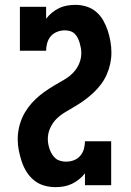

<svg xmlns="http://www.w3.org/2000/svg" viewBox="-20 -763 540 791"><path d="M208 8Q185 8 162 1.5Q139 -5 120.5 -20Q102 -35 89.5 -55Q77 -75 69.5 -97.5Q62 -120 57.5 -143Q53 -166 53 -190Q53 -213 58 -236Q63 -259 72.5 -280Q82 -301 96 -320Q110 -339 127 -355Q144 -371 163 -384.5Q182 -398 202 -410Q222 -422 242.5 -433.5Q263 -445 279.5 -461.5Q296 -478 305.5 -499.5Q315 -521 315 -544Q315 -555 313 -566Q311 -577 308 -587Q305 -597 300 -607Q295 -617 287 -624.5Q279 -632 268.5 -635Q258 -638 247 -638Q231 -638 215.5 -632Q200 -626 189.5 -614Q179 -602 174.5 -586Q170 -570 170 -554H62V-735H170V-686Q181 -700 194.5 -711Q208 -722 223.5 -729.5Q239 -737 256.5 -740Q274 -743 291 -743Q314 -743 336.5 -736Q359 -729 376.5 -714Q394 -699 405.5 -678.5Q417 -658 424 -636.5Q431 -615 435 -592Q439 -569 439 -546Q439 -523 434 -500Q429 -477 419.5 -455.5Q410 -434 396 -415.5Q382 -397 365 -381Q348 -365 329.5 -351.5Q311 -338 291 -326Q271 -314 250.5 -302Q230 -290 213.5 -274Q197 -258 187 -236Q177 -214 177 -191Q177 -180 179 -169Q181 -158 185 -147Q189 -136 195 -126.5Q201 -117 209.5 -110Q218 -103 229.5 -100Q241 -97 252 -97Q268 -97 283.5 -102.5Q299 -108 310 -120.5Q321 -133 325.5 -149Q330 -165 330 -181H438V0H330V-49Q319 -35 305.5 -24Q292 -13 276 -5.5Q260 2 243 5Q226 8 208 8Z"/></svg>

Font: Iosevka Slab Extrabold
Style: Regular
Weight: 800
Monospace: yes
Designer: Belleve Invis
Foundry: Belleve Invis
Version: Version 11.1.1; ttfautohint (v1.8.3)